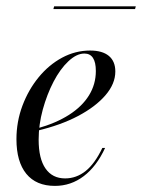

<svg xmlns="http://www.w3.org/2000/svg" viewBox="-20 -589 459 620"><path d="M157.3 11.3Q96.8 11.3 64.9 -27.8Q33.1 -66.9 33.1 -139.5Q33.1 -196 52.4 -247.6Q71.8 -299.2 104.8 -339.5Q137.9 -379.8 180.6 -402.8Q223.4 -425.8 271 -425.8Q310.5 -425.8 331.5 -408.5Q352.4 -391.1 352.4 -358.1Q352.4 -318.5 320.6 -281.5Q288.7 -244.4 232.3 -214.5Q175.8 -184.7 100 -166.9V-174.2Q160.5 -191.1 202.8 -218.1Q245.2 -245.2 267.3 -281Q289.5 -316.9 289.5 -359.7Q289.5 -387.9 280.2 -402Q271 -416.1 252.4 -416.1Q227.4 -416.1 200.8 -391.1Q174.2 -366.1 152.8 -325Q131.5 -283.9 118.1 -235.1Q104.8 -186.3 104.8 -137.9Q104.8 -76.6 127 -44.8Q149.2 -12.9 190.3 -12.9Q226.6 -12.9 256.5 -36.7Q286.3 -60.5 310.5 -111.3H319.4Q291.9 -51.6 250.4 -20.2Q208.9 11.3 157.3 11.3ZM152.4 -559.7 154.8 -568.5H418.5L416.1 -559.7Z"/></svg>

Font: Playfair 144pt Light
Style: Italic
Weight: 300
Italic angle: -15.6°
Designer: Claus Eggers Sørensen
Foundry: Claus Eggers Sørensen
Version: Version 2.001;gftools[0.9.30]